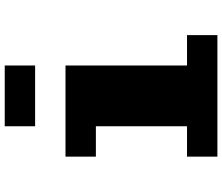

<svg xmlns="http://www.w3.org/2000/svg" viewBox="-82 -832 915 790"><g transform="rotate(-90 375.0 -437.5)"><path d="M250 -875H500V-750H250ZM125 -625H500V-125H625V0H125V-125H250V-500H125Z"/></g></svg>

Font: Dogica Pixel
Style: Bold
Weight: 700
Designer: Roberto Mocci
Version: Version 001.000